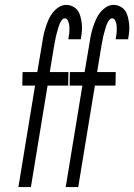

<svg xmlns="http://www.w3.org/2000/svg" viewBox="-20 -763 547 783"><path d="M55 0 123 -414H71L72 -469H132L153 -593Q155 -608 158.5 -623.5Q162 -639 167 -654Q172 -669 178.5 -684Q185 -699 195.5 -712Q206 -725 220 -734Q234 -743 250 -743Q264 -743 277 -736.5Q290 -730 297.5 -719Q305 -708 308.5 -694Q312 -680 313.5 -666Q315 -652 314 -637Q313 -622 310 -608V-603H259V-606Q260 -614 261.5 -621.5Q263 -629 263 -637Q263 -645 263 -652.5Q263 -660 261 -667.5Q259 -675 255.5 -681.5Q252 -688 244 -688Q237 -688 232 -681Q227 -674 224 -667.5Q221 -661 219 -654Q217 -647 215 -640Q213 -633 211 -626Q209 -619 207.5 -612Q206 -605 205 -598Q204 -591 202 -584L183 -469H259L258 -414H174L106 0ZM248 0 316 -414H264L265 -469H325L346 -593Q348 -608 351.5 -623.5Q355 -639 360 -654Q365 -669 371.5 -684Q378 -699 388.5 -712Q399 -725 413 -734Q427 -743 443 -743Q457 -743 470 -736.5Q483 -730 490.5 -719Q498 -708 501.5 -694Q505 -680 506.5 -666Q508 -652 507 -637Q506 -622 503 -608V-603H452V-606Q453 -614 454.5 -621.5Q456 -629 456 -637Q456 -645 456 -652.5Q456 -660 454 -667.5Q452 -675 448.5 -681.5Q445 -688 437 -688Q430 -688 425 -681Q420 -674 417 -667.5Q414 -661 412 -654Q410 -647 408 -640Q406 -633 404 -626Q402 -619 400.5 -612Q399 -605 398 -598Q397 -591 395 -584L376 -469H452L451 -414H367L299 0Z"/></svg>

Font: Iosevka Light Oblique
Style: Regular
Weight: 300
Italic angle: -9°
Monospace: yes
Designer: Belleve Invis
Foundry: Belleve Invis
Version: Version 32.5.0; ttfautohint (v1.8.4)